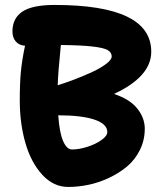

<svg xmlns="http://www.w3.org/2000/svg" viewBox="-20 -741 662 768"><path d="M252.9 6.8Q193.8 6.8 148.9 -42.2Q104 -91.3 81.5 -169.4Q59.1 -247.6 59.1 -339.8Q59.1 -407.7 63.5 -453.9Q67.9 -500 80.1 -558.1Q56.2 -559.6 43 -575.2Q29.8 -590.8 29.8 -615.2Q29.8 -668 69.6 -694.6Q109.4 -721.2 198.2 -721.2Q585 -721.2 585 -534.2Q585 -434.6 436 -365.2Q499.5 -344.2 529.3 -306.6Q559.1 -269 559.1 -226.1Q559.1 -180.2 539.3 -140.6Q519.5 -101.1 487.8 -74.7Q456.1 -48.3 415.5 -29.3Q375 -10.3 333.5 -1.7Q292 6.8 252.9 6.8ZM223.1 -557.1Q211.9 -446.3 210.9 -399.9Q243.7 -410.2 278.8 -423.6Q314 -437 348.4 -452.9Q382.8 -468.8 404.8 -485.6Q426.8 -502.4 426.8 -515.1Q426.8 -531.2 410.9 -540.5Q395 -549.8 350.6 -554.9Q306.2 -560.1 224.1 -561ZM409.2 -212.9Q409.2 -245.1 357.9 -262.5Q306.6 -279.8 212.9 -279.8Q217.8 -210.4 232.4 -176.8Q247.1 -143.1 268.1 -143.1Q295.9 -143.1 329.1 -153.6Q362.3 -164.1 385.7 -180.7Q409.2 -197.3 409.2 -212.9Z"/></svg>

Font: Shantell Sans Bouncy
Style: Bold
Weight: 700
Designer: Stephen Nixon, Anya Danilova, Shantell Martin
Foundry: Arrow Type
Version: Version 1.006;[9816181b4]